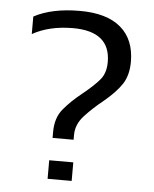

<svg xmlns="http://www.w3.org/2000/svg" viewBox="-49 -696 593 738"><g transform="rotate(5 247.5 -327.0)"><path d="M248.6 -158.3V-176.8Q248.6 -218.1 280.2 -252.2Q311.9 -286.3 348.8 -315.7Q397.3 -355.7 419.6 -390Q441.9 -424.4 441.9 -475.8Q441.9 -561.7 388 -607.7Q334.2 -653.8 229.9 -653.8Q122.2 -653.8 53 -616.6V-548.9Q117 -585.1 208.8 -585.5Q353.4 -585.5 353.4 -467.3Q353.4 -425.4 332.6 -400Q311.8 -374.5 267 -338.3Q224.4 -304.5 195.8 -269.9Q167.1 -235.3 167.5 -180V-158.3ZM255 0V-71.6H162.1V0Z"/></g></svg>

Font: Arad-VF Thin Dots1
Style: Regular
Weight: 100
Designer: Mohammad Darvishi
Version: Version 1.000;August 30, 2024;FontCreator 15.0.0.2992 64-bit